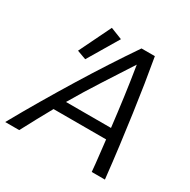

<svg xmlns="http://www.w3.org/2000/svg" viewBox="-195 -859 999 1009"><g transform="rotate(30 304.5 -354.5)"><path d="M-36 0Q17 -95 71 -186.5Q125 -278 178.5 -365Q232 -452 285.5 -534.5Q339 -617 391 -693H472Q485 -620 497.5 -540.5Q510 -461 522 -375Q534 -289 546 -195.5Q558 -102 569 0H489Q485 -47 479.5 -93Q474 -139 469 -186H150Q125 -141 99.5 -94.5Q74 -48 49 0ZM188 -251H461Q451 -337 439 -426Q427 -515 412 -607Q354 -517 297.5 -429.5Q241 -342 188 -251ZM163 -496 108 -516 202 -709 273 -681Z"/></g></svg>

Font: Ubuntu Sans
Style: Italic
Weight: 400
Italic angle: -13.5°
Designer: Dalton Maag Ltd
Foundry: Dalton Maag Ltd
Version: Version 1.006